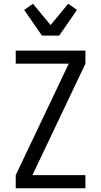

<svg xmlns="http://www.w3.org/2000/svg" viewBox="-20 -1005 540 1025"><path d="M64 0V-70L347 -665H64V-735H436V-665L153 -70H436V0ZM204 -815 109 -952 156 -985 250 -871 344 -985 391 -952 296 -815Z"/></svg>

Font: Moesevka
Style: Regular
Weight: 400
Monospace: yes
Designer: Belleve Invis
Foundry: Belleve Invis
Version: Version 32.5.0; ttfautohint (v1.8.4)